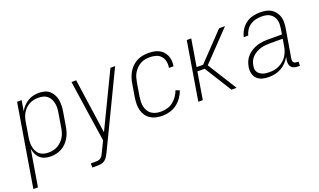

<svg xmlns="http://www.w3.org/2000/svg" viewBox="-100 -963 2676 1612"><g transform="rotate(-20 1238.5 -156.5)"><path d="M-23 215 99 -520H140L124 -426Q136 -449 155 -469Q174 -489 197 -503Q220 -517 245.5 -522.5Q271 -528 295 -528Q322 -528 347.5 -521Q373 -514 391 -497.5Q409 -481 420.5 -458.5Q432 -436 436 -410.5Q440 -385 439 -358Q438 -331 433 -305L413 -185Q409 -160 401.5 -136Q394 -112 381 -89.5Q368 -67 349 -47.5Q330 -28 307 -15.5Q284 -3 259 2.5Q234 8 210 8Q183 8 158.5 1Q134 -6 115.5 -22.5Q97 -39 86.5 -62Q76 -85 72 -110L18 215ZM204 -29Q224 -29 245 -33.5Q266 -38 284.5 -48.5Q303 -59 319.5 -75Q336 -91 347 -110Q358 -129 364 -149.5Q370 -170 373 -191L393 -311Q397 -333 398 -354.5Q399 -376 395 -397Q391 -418 381.5 -436.5Q372 -455 356 -468Q340 -481 319.5 -486Q299 -491 277 -491Q257 -491 236.5 -487Q216 -483 196.5 -472.5Q177 -462 161.5 -446.5Q146 -431 135 -412.5Q124 -394 118 -373.5Q112 -353 109 -333L89 -213Q85 -191 84 -169Q83 -147 86.5 -126Q90 -105 99 -86Q108 -67 123.5 -53.5Q139 -40 160 -34.5Q181 -29 204 -29Z M504 215V178H551Q563 178 574.5 175Q586 172 595.5 164Q605 156 611 145Q617 134 622 123L623 121L667 31Q646 -106 625.5 -244Q605 -382 585 -520H627L697 -30L933 -520H975L659 137Q651 153 641.5 169Q632 185 617.5 196.5Q603 208 585.5 211.5Q568 215 551 215Z M1207 8Q1179 8 1151.5 2Q1124 -4 1101.5 -18.5Q1079 -33 1064 -55Q1049 -77 1042 -103.5Q1035 -130 1035.5 -158.5Q1036 -187 1040 -215L1060 -335Q1064 -360 1072.5 -385Q1081 -410 1094.5 -433Q1108 -456 1128 -475Q1148 -494 1171.5 -506Q1195 -518 1221 -523Q1247 -528 1271 -528Q1296 -528 1319.5 -524.5Q1343 -521 1364 -511Q1385 -501 1400.5 -485Q1416 -469 1425.5 -448.5Q1435 -428 1437.5 -404Q1440 -380 1436 -356L1435 -351H1395V-355Q1400 -383 1394 -410Q1388 -437 1370.5 -456.5Q1353 -476 1326.5 -483.5Q1300 -491 1272 -491Q1251 -491 1230 -487Q1209 -483 1189.5 -472Q1170 -461 1154 -445Q1138 -429 1126.5 -410Q1115 -391 1109.5 -370.5Q1104 -350 1100 -329L1080 -209Q1077 -187 1076 -164Q1075 -141 1080 -120Q1085 -99 1096 -81Q1107 -63 1124.5 -51Q1142 -39 1163.5 -34Q1185 -29 1208 -29Q1235 -29 1263 -36.5Q1291 -44 1314.5 -62Q1338 -80 1355 -104.5Q1372 -129 1382 -156L1416 -143Q1405 -111 1384.5 -82Q1364 -53 1336 -32Q1308 -11 1274 -1.5Q1240 8 1207 8Z M1529 0 1615 -520H1655L1615 -278H1673L1904 -520H1957L1708 -260L1871 0H1825L1674 -242H1609L1569 0Z M2158 8Q2129 8 2101 1Q2073 -6 2053.5 -25Q2034 -44 2027.5 -72Q2021 -100 2026 -130Q2030 -155 2040.5 -179Q2051 -203 2070 -223Q2089 -243 2112 -256.5Q2135 -270 2160 -278Q2185 -286 2210 -288.5Q2235 -291 2260 -291H2382L2390 -339Q2393 -359 2393.5 -378.5Q2394 -398 2389 -416Q2384 -434 2373 -449Q2362 -464 2346 -474Q2330 -484 2311 -487.5Q2292 -491 2272 -491Q2247 -491 2221 -485.5Q2195 -480 2172 -465Q2149 -450 2134 -427Q2119 -404 2113 -379H2073Q2080 -411 2098.5 -441Q2117 -471 2145 -491.5Q2173 -512 2206.5 -520Q2240 -528 2272 -528Q2298 -528 2323 -523.5Q2348 -519 2368.5 -506.5Q2389 -494 2404 -475Q2419 -456 2426.5 -433Q2434 -410 2434 -384.5Q2434 -359 2430 -333L2386 -71Q2385 -62 2386 -54Q2387 -46 2392 -40Q2397 -34 2405.5 -31.5Q2414 -29 2422 -29H2435L2434 8H2415Q2399 8 2384 3.5Q2369 -1 2359 -12Q2349 -23 2346 -39Q2343 -55 2345 -71L2351 -103Q2337 -77 2316 -55Q2295 -33 2269 -18.5Q2243 -4 2214.5 2Q2186 8 2158 8ZM2177 -29Q2199 -29 2221.5 -33Q2244 -37 2265 -47.5Q2286 -58 2304.5 -74Q2323 -90 2335.5 -110Q2348 -130 2355.5 -152Q2363 -174 2366 -196L2376 -255H2260Q2240 -255 2219.5 -253Q2199 -251 2178.5 -245Q2158 -239 2139 -228.5Q2120 -218 2104.5 -203Q2089 -188 2079.5 -168.5Q2070 -149 2067 -128Q2064 -113 2065 -98Q2066 -83 2073.5 -71Q2081 -59 2093 -50.5Q2105 -42 2118.5 -37Q2132 -32 2147 -30.5Q2162 -29 2177 -29Z"/></g></svg>

Font: Iosevka SS18 Extralight
Style: Italic
Weight: 200
Italic angle: -9°
Monospace: yes
Designer: Belleve Invis
Foundry: Belleve Invis
Version: Version 25.1.1; ttfautohint (v1.8.4)